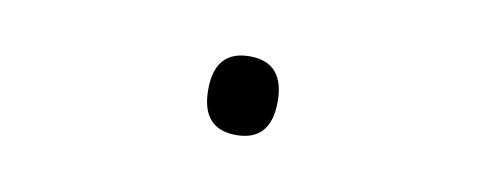

<svg xmlns="http://www.w3.org/2000/svg" viewBox="-28 -444 618 245"><g transform="rotate(10 281.5 -322.0)"><path d="M282 -271Q237 -271 237 -322Q237 -373 282 -373Q327 -373 327 -322Q327 -271 282 -271Z"/></g></svg>

Font: Noto Sans Mono SemiCondensed Light
Style: Regular
Weight: 300
Width: 4
Designer: Monotype Design Team
Foundry: Monotype Imaging Inc.
Version: Version 2.014; ttfautohint (v1.8.4.7-5d5b)